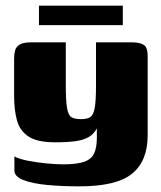

<svg xmlns="http://www.w3.org/2000/svg" viewBox="-20 -549 570 680"><path d="M261 111Q199 111 146.5 106Q94 101 62.5 88.5Q31 76 31 55V5Q47 14 77.5 20Q108 26 142 29.5Q176 33 204 33Q252 33 278 24Q304 15 313.5 -6Q323 -27 323 -61V-94Q312 -74 294 -63.5Q276 -53 247.5 -49Q219 -45 175 -45Q112 -45 81 -65.5Q50 -86 40 -123Q30 -160 30 -209V-343Q30 -358 33.5 -370.5Q37 -383 49.5 -391Q62 -399 90 -399H213Q213 -373 213 -355.5Q213 -338 213 -324Q213 -310 213 -292.5Q213 -275 213 -249Q213 -192 217.5 -166Q222 -140 233.5 -133.5Q245 -127 267 -127Q289 -127 300 -134.5Q311 -142 315.5 -167Q320 -192 320 -246V-399H447Q474 -399 488.5 -390.5Q503 -382 503 -351V-70Q503 21 448 66Q393 111 261 111ZM118 -460V-529H415V-460Z"/></svg>

Font: Genos Thin ExtraBold
Style: Regular
Weight: 800
Version: Version 1.010